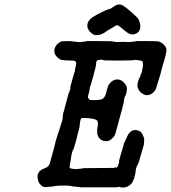

<svg xmlns="http://www.w3.org/2000/svg" viewBox="-20 -827 774 869"><path d="M491 -639Q498 -638 505 -637Q511 -637 522 -637Q541 -638 550 -637Q553 -637 564 -637Q575 -637 579 -638Q582 -638 587 -639Q595 -640 595 -640Q595 -641 601.5 -641Q608 -641 652 -641Q693 -641 700 -639Q709 -636 716 -630Q719 -627 722 -624Q736 -612 733 -593Q732 -586 728 -571Q725 -560 722 -549Q719 -538 717 -533Q707 -496 705 -487Q703 -481 701.5 -476.5Q700 -472 697 -462Q689 -434 687 -429Q685 -422 680 -415Q670 -403 659 -399Q644 -393 630 -400Q610 -410 604 -429Q602 -433 602 -439Q602 -448 605 -459Q607 -463 607.5 -466Q608 -469 608.5 -470.5Q609 -472 609.5 -472.5Q610 -473 610 -473Q612 -472 614 -480L615 -482L617 -490Q618 -492 619 -493Q620 -494 623 -506.5Q626 -519 626 -523Q626 -525 627 -527V-535Q627 -535 627 -538Q628 -548 620 -552Q618 -553 611.5 -553.5Q605 -554 601 -555Q592 -557 584 -555L580 -554L537 -553Q451 -553 450 -554Q446 -558 429 -556Q421 -555 418 -552Q415 -548 414 -529Q413 -522 406 -498Q405 -493 403 -485Q401 -477 400 -475Q399 -473 398 -468Q395 -456 391 -443Q390 -439 388 -435Q386 -431 386 -426Q386 -421 383 -409Q377 -390 378 -386Q381 -378 387 -375Q389 -374 405 -374Q435 -374 443 -379Q449 -383 453 -388.5Q457 -394 460 -405Q464 -423 467 -431Q470 -439 472 -443Q474 -447 479 -452Q498 -472 521 -466Q530 -464 539 -455Q552 -443 554 -430Q555 -424 554 -419Q552 -402 548 -395Q541 -382 541 -370Q541 -367 540 -364Q538 -355 531 -327Q522 -294 519 -284Q518 -280 516.5 -273.5Q515 -267 513.5 -262.5Q512 -258 509 -247Q503 -223 500 -216Q497 -209 489 -202Q481 -193 472 -190Q468 -189 462 -188Q448 -188 438 -194Q437 -195 434 -197.5Q431 -200 429 -202Q427 -204 427 -204.5Q427 -205 425 -209Q423 -213 422.5 -214Q422 -215 421 -218.5Q420 -222 420 -232Q420 -242 420 -244Q422 -251 421 -251Q421 -251 422 -254Q424 -262 423 -264Q422 -265 423 -267Q424 -273 421 -279Q419 -283 412 -286Q408 -288 403.5 -288.5Q399 -289 398 -289.5Q397 -290 389 -291Q381 -292 376 -292.5Q371 -293 361 -293Q351 -293 349 -292Q345 -290 343 -278Q340 -259 340 -255Q340 -248 335 -233Q333 -227 330.5 -215.5Q328 -204 326.5 -198.5Q325 -193 322.5 -185Q320 -177 319 -172Q318 -167 316 -162Q314 -152 312 -151Q311 -151 310 -147.5Q309 -144 308 -142Q305 -135 304 -128Q304 -126 302.5 -120Q301 -114 301 -109.5Q301 -105 299 -95Q295 -82 296 -77Q296 -74 295.5 -73.5Q295 -73 295 -70Q295 -67 299 -65Q301 -64 303 -64Q305 -63 319 -62Q325 -61 330 -62Q338 -63 349 -64Q358 -65 359 -66Q360 -66 427 -66.5Q494 -67 496 -67Q501 -69 503 -71Q505 -72 505 -72Q505 -72 504 -70Q503 -68 503 -68Q503 -68 505 -68Q508 -67 510 -70Q514 -76 518 -88Q520 -96 519 -97Q518 -98 520 -104Q522 -110 523 -114Q524 -118 527 -129Q535 -153 540 -174Q544 -186 545 -186Q546 -186 547.5 -191Q549 -196 549 -196.5Q549 -197 550 -197Q551 -197 552 -200Q555 -209 559 -216Q560 -218 560 -218.5Q560 -219 562.5 -221.5Q565 -224 565 -224.5Q565 -225 567 -227Q569 -229 571 -230.5Q573 -232 573 -232Q572 -234 583 -237Q597 -241 610 -234Q618 -231 618 -228Q618 -227 623 -222Q627 -217 631 -204L633 -196L632 -187Q632 -178 632 -176Q630 -168 628 -161Q627 -159 625 -150.5Q623 -142 619 -131Q612 -107 611 -102Q608 -91 605 -86Q601 -79 597 -69Q594 -58 593 -44Q592 -37 587 -20Q581 -2 572 7Q564 14 558 17Q540 25 524 20Q516 17 511 20Q510 20 507 21Q504 21 427.5 21Q351 21 346 21L343 20L335 19Q329 19 323 18Q317 17 310 16.5Q303 16 295 14L286 13H265Q244 13 236 14Q218 17 211 18Q205 18 202 18.5Q199 19 194 19Q189 19 188 20Q185 21 176 18Q167 15 167 12Q167 12 162.5 7.5Q158 3 156 -1Q154 -5 153.5 -5.5Q153 -6 153.5 -6Q154 -6 153 -8.5Q152 -11 151 -17Q148 -34 153 -42Q157 -48 156 -48Q156 -49 160 -53Q169 -61 181 -65Q189 -68 194 -71Q203 -78 207 -92Q208 -97 211 -108.5Q214 -120 216 -126Q218 -132 220 -140.5Q222 -149 225 -159Q230 -180 233 -192Q236 -202 238 -207Q239 -212 239 -212L248 -238Q249 -241 250 -244Q253 -255 254 -257Q255 -259 256.5 -265Q258 -271 260 -276Q263 -285 263 -288Q263 -288 263.5 -291.5Q264 -295 264 -295.5Q264 -296 264 -299L265 -306Q265 -306 265 -308.5Q265 -311 266 -315Q267 -319 269 -323Q270 -329 273.5 -341Q277 -353 279.5 -362.5Q282 -372 282 -372.5Q282 -373 284.5 -382.5Q287 -392 289.5 -400.5Q292 -409 292 -409Q294 -409 297 -421Q300 -431 298 -431Q297 -430 301 -444Q304 -453 311 -480L318 -503L320 -510Q320 -511 319.5 -511Q319 -511 320 -516Q327 -540 324 -546Q321 -551 316 -552Q313 -553 298 -553Q268 -554 263 -555Q254 -556 248 -561Q246 -563 244 -564Q238 -568 232 -576Q225 -587 226 -599Q227 -615 240 -628Q247 -634 254 -638Q262 -641 283 -641Q302 -641 303 -640.5Q304 -640 308.5 -639.5Q313 -639 322 -638Q340 -635 349 -637Q351 -638 357 -638Q369 -639 369.5 -640Q370 -641 374 -641Q378 -641 430 -641Q482 -641 483.5 -640.5Q485 -640 491 -639ZM512 -806Q526 -809 538 -801Q551 -793 575 -772Q583 -764 589 -759Q606 -744 606 -741Q606 -740 609 -734Q615 -723 615 -708Q615 -700 613.5 -696Q612 -692 612.5 -692Q613 -692 611 -689Q605 -678 591 -673Q580 -669 569 -673Q559 -676 546 -687Q541 -691 528 -702Q514 -714 509.5 -713Q505 -712 497 -707Q494 -704 490.5 -702.5Q487 -701 482.5 -698Q478 -695 472 -692Q463 -687 458 -683Q449 -675 429 -669Q424 -668 418 -668Q405 -668 400 -673Q399 -674 394 -677Q386 -683 382 -690Q377 -698 376 -704Q372 -725 391 -743Q399 -750 419 -761Q423 -763 439 -771Q454 -779 455 -779Q458 -779 465 -783Q467 -784 468.5 -784Q470 -784 473 -785.5Q476 -787 477 -787Q482 -787 488 -793Q489 -794 492.5 -795.5Q496 -797 496 -798Q496 -799 501 -801Q506 -803 507 -804Q508 -805 512 -806Z"/></svg>

Font: TT2020 Style E
Style: Italic
Weight: 400
Italic angle: -15°
Version: Version 0.2.000